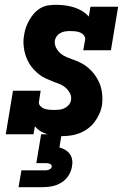

<svg xmlns="http://www.w3.org/2000/svg" viewBox="-20 -558 540 798"><path d="M234 8Q203 8 173 -1.5Q143 -11 125 -33L119 0H4L34 -181H149L142 -136Q140 -126 147 -118Q154 -110 163.5 -106.5Q173 -103 183.5 -102Q194 -101 205 -101Q215 -101 226 -102Q237 -103 247.5 -108Q258 -113 265.5 -121.5Q273 -130 275 -141Q278 -157 270.5 -171Q263 -185 251.5 -194.5Q240 -204 225.5 -209.5Q211 -215 197 -220.5Q183 -226 169 -232.5Q155 -239 143.5 -248Q132 -257 121.5 -268Q111 -279 103 -292Q95 -305 89.5 -319Q84 -333 81 -348.5Q78 -364 77.5 -379.5Q77 -395 80 -411Q82 -427 87.5 -443Q93 -459 101.5 -474Q110 -489 121.5 -502Q133 -515 148 -524Q163 -533 179.5 -535.5Q196 -538 212 -538Q232 -538 251 -535.5Q270 -533 287.5 -527.5Q305 -522 321 -512.5Q337 -503 349 -489L356 -530H471L441 -349H326L334 -394Q335 -404 328 -412Q321 -420 311.5 -423.5Q302 -427 292 -428Q282 -429 271 -429Q261 -429 251 -427.5Q241 -426 232 -421.5Q223 -417 216.5 -408.5Q210 -400 208 -390Q206 -374 213 -360Q220 -346 231 -336.5Q242 -327 256 -321Q270 -315 284.5 -310Q299 -305 312.5 -298.5Q326 -292 338 -283Q350 -274 360.5 -263Q371 -252 379 -239.5Q387 -227 393 -213.5Q399 -200 402 -184.5Q405 -169 405.5 -153.5Q406 -138 404 -122Q401 -103 393 -85Q385 -67 373 -51Q361 -35 344.5 -23Q328 -11 309.5 -4Q291 3 272 5.5Q253 8 234 8ZM57 220 69 150H169Q177 150 185 146.5Q193 143 195 135Q196 127 188.5 123.5Q181 120 174 120H131L151 0H236L227 55Q240 58 251.5 65Q263 72 270.5 82.5Q278 93 280 107Q282 121 279 135Q276 154 264.5 172Q253 190 235 201Q217 212 197 216Q177 220 157 220Z"/></svg>

Font: Iosevka Curly Slab HvObl
Style: Regular
Weight: 900
Italic angle: -9°
Monospace: yes
Designer: Belleve Invis
Foundry: Belleve Invis
Version: Version 11.1.0; ttfautohint (v1.8.3)